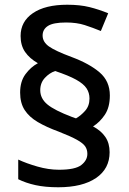

<svg xmlns="http://www.w3.org/2000/svg" viewBox="-20 -785 545 811"><path d="M65 -394Q65 -441 87.5 -471.5Q110 -502 140 -518Q105 -538 86 -565.5Q67 -593 67 -633Q67 -694 119 -729.5Q171 -765 264 -765Q318 -765 358 -755Q398 -745 437 -729L406 -654Q372 -668 338 -679Q304 -690 259 -690Q205 -690 182.5 -675.5Q160 -661 160 -635Q160 -608 186.5 -589Q213 -570 283 -544Q358 -516 401 -479Q444 -442 444 -382Q444 -332 423 -300.5Q402 -269 373 -251Q407 -233 425 -206.5Q443 -180 443 -142Q443 -72 385.5 -33Q328 6 226 6Q171 6 130 -3Q89 -12 57 -28V-111Q91 -95 138 -81.5Q185 -68 229 -68Q298 -68 323.5 -88Q349 -108 349 -135Q349 -153 340 -166.5Q331 -180 305 -194.5Q279 -209 228 -229Q176 -248 139.5 -269.5Q103 -291 84 -320.5Q65 -350 65 -394ZM150 -404Q150 -369 180 -344Q210 -319 284 -291L301 -285Q322 -297 340 -317.5Q358 -338 358 -369Q358 -393 345.5 -412Q333 -431 301.5 -448.5Q270 -466 213 -485Q189 -477 169.5 -456Q150 -435 150 -404Z"/></svg>

Font: Noto Sans Tamil Medium
Style: Regular
Weight: 500
Designer: Jelle Bosma - Monotype Design Team
Foundry: Monotype Imaging Inc.
Version: Version 2.004; ttfautohint (v1.8.4.7-5d5b)